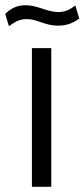

<svg xmlns="http://www.w3.org/2000/svg" viewBox="-29 -714 323 734"><path d="M93 -530V0H167V-530ZM259 -693C239 -678 222 -668 194 -668C150 -668 116 -694 69 -694C33 -694 11 -680 -9 -661L5 -614C25 -627 41 -641 73 -641C116 -641 139 -616 194 -616C235 -616 258 -632 274 -643Z"/></svg>

Font: Cheyenne Sans Light
Style: Regular
Weight: 300
Designer: The Public Sans project authors (U.S. Web Design System), Libre Franklin designed by Pablo Impallari and Rodrigo Fuenzal
Foundry: The Cheyenne Sans Project Authors
Version: Version 2.007